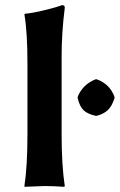

<svg xmlns="http://www.w3.org/2000/svg" viewBox="-20 -718 462 741"><path d="M279.8 -338.9V-344.2Q298.8 -392.1 349.1 -412.1H353Q403.8 -394 421.9 -344.2V-338.9Q412.1 -308.1 396 -293Q379.9 -277.8 353 -271H349.1Q318.4 -277.8 303 -292.2Q287.6 -306.6 279.8 -338.9ZM85.9 -200.2V-474.1Q85.9 -595.2 74.2 -662.1L76.2 -665Q104 -667 151.1 -678.5Q198.2 -689.9 219.2 -698.2Q230.5 -698.2 230 -688Q217.8 -591.8 217.8 -500V-200.2Q217.8 -80.1 230 0L228 2.9Q186 0 151.9 0L75.2 2.9L74.2 0Q85.9 -76.2 85.9 -200.2Z"/></svg>

Font: Linux Biolinum
Style: Bold
Weight: 700
Designer: Philipp H. Poll
Foundry: Philipp H. Poll
Version: Version 1.3.2 ; ttfautohint (v0.9)